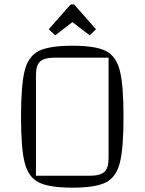

<svg xmlns="http://www.w3.org/2000/svg" viewBox="-20 -851 668 886"><path d="M314 -640Q420 -640 468 -616Q516 -592 533 -525Q550 -458 550 -312Q550 -166 533 -99.5Q516 -33 468 -9Q420 15 314 15Q208 15 159.5 -9Q111 -33 94 -99.5Q77 -166 77 -312Q77 -459 94 -525.5Q111 -592 159.5 -616Q208 -640 314 -640ZM393 -40Q442 -40 461.5 -57.5Q481 -75 481 -120V-585H234Q185 -585 165.5 -567.5Q146 -550 146 -505V-40ZM205 -716 302 -826Q307 -831 310 -831H318Q321 -831 326 -826L423 -716L394 -688L314 -749L235 -688Z"/></svg>

Font: Changa ExtraLight
Style: Regular
Weight: 275
Designer: Eduardo Rodriguez Tunni
Foundry: Eduardo Rodriguez Tunni
Version: Version 2.002; ttfautohint (v1.5) -l 8 -r 50 -G 200 -x 14 -H